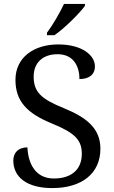

<svg xmlns="http://www.w3.org/2000/svg" viewBox="-20 -951 584 981"><path d="M220 -784V-771H258C311 -807 389 -886 414 -921V-931H307C286 -886 249 -822 220 -784ZM247 10C397 10 493 -64 493 -191C493 -294 424 -350 307 -398C191 -445 152 -480 152 -560C152 -629 197 -674 274 -674C358 -674 386 -609 386 -547C434 -547 465 -569 465 -612C465 -670 397 -724 278 -724C152 -724 59 -657 59 -543C59 -433 119 -372 243 -321C360 -273 398 -238 398 -165C398 -84 344 -39 255 -39C161 -39 124 -115 120 -198C74 -198 48 -171 48 -131C48 -47 116 10 247 10Z"/></svg>

Font: Noto Serif Balinese
Style: Regular
Weight: 400
Designer: Monotype Design Team
Foundry: Monotype Imaging Inc.
Version: Version 2.005